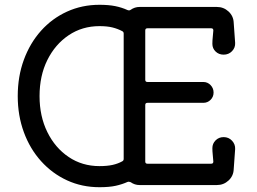

<svg xmlns="http://www.w3.org/2000/svg" viewBox="-20 -757 1071 801"><path d="M913 -185Q934 -185 948 -170Q962 -155 961 -135L955 -51Q954 -23 933.5 -4Q913 15 885 15H562Q542 15 525 3Q518 0 512 2Q490 12 463 18Q436 24 395 24Q322 24 260 -4.5Q198 -33 151.5 -84.5Q105 -136 79.5 -205.5Q54 -275 54 -356Q54 -438 79.5 -507.5Q105 -577 151 -628.5Q197 -680 259.5 -708.5Q322 -737 395 -737Q433 -737 460.5 -731.5Q488 -726 512 -715Q520 -712 525 -716Q542 -728 562 -728H885Q913 -728 933.5 -709Q954 -690 955 -662L961 -578Q962 -558 948 -543.5Q934 -529 913 -529Q893 -529 879.5 -542Q866 -555 866 -574Q866 -588 867.5 -601.5Q869 -615 870 -630Q870 -639 861 -639H595Q586 -639 586 -630V-424Q586 -415 595 -415H828Q846 -415 858.5 -402Q871 -389 871 -371Q871 -353 858.5 -340.5Q846 -328 828 -328H595Q586 -328 586 -319V-83Q586 -74 595 -74H861Q870 -74 870 -83Q869 -98 867.5 -112Q866 -126 866 -139Q866 -158 879.5 -171.5Q893 -185 913 -185ZM145 -356Q145 -272 177.5 -206Q210 -140 266.5 -102Q323 -64 395 -64Q427 -64 449.5 -69Q472 -74 490 -84Q496 -87 496 -94V-617Q496 -624 490 -627Q471 -637 449 -642.5Q427 -648 395 -648Q323 -648 266.5 -610Q210 -572 177.5 -506.5Q145 -441 145 -356Z"/></svg>

Font: Kiwi Maru Medium
Style: Regular
Weight: 500
Designer: Hiroki-Chan
Version: Version 1.100